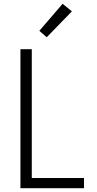

<svg xmlns="http://www.w3.org/2000/svg" viewBox="-20 -995 515 1015"><path d="M88 0V-735H148V-54H424V0ZM227 -798 188 -832 311 -975 360 -935Z"/></svg>

Font: Iosevka QP Light
Style: Regular
Weight: 300
Designer: Belleve Invis
Foundry: Belleve Invis
Version: Version 20.0.0; ttfautohint (v1.8.4)